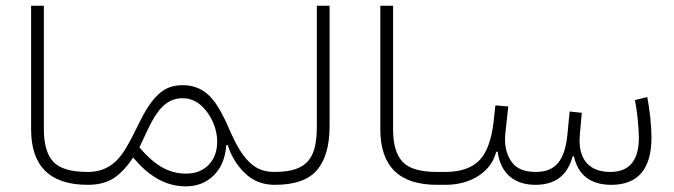

<svg xmlns="http://www.w3.org/2000/svg" viewBox="-20 -644 2350 669"><path d="M88.4 -193.4C88.4 -64.5 154.3 0 285.6 0H286.1V-44.9H285.6C227.5 -44.9 188 -56.6 166 -80.1C144 -103.5 132.8 -141.6 132.8 -193.8V-624H88.4Z M286.1 -44.9C278.8 -44.9 274.9 -37.6 274.9 -22.5C274.9 -7.3 278.8 0 286.1 0C325.7 0 357.9 -9.3 382.3 -27.3C406.2 -45.4 426.8 -68.4 443.8 -95.2C496.1 -32.7 555.2 5.4 627.4 5.4C666 5.4 698.7 -7.3 724.6 -32.7C750.5 -58.1 765.1 -93.3 768.6 -138.2L773.4 -138.7C785.6 -100.1 805.7 -67.4 833.5 -40.5C861.3 -13.7 895.5 0 937 0H937.5V-44.9H937C908.2 -44.9 883.8 -51.8 864.7 -65.9C826.2 -93.3 802.2 -141.1 778.8 -193.8C767.6 -220.7 754.9 -245.6 741.2 -269C713.4 -315.4 675.8 -347.2 617.2 -347.2C588.4 -347.2 564.9 -340.3 545.9 -326.7C507.8 -299.3 481.9 -251.5 456.5 -198.7C443.8 -172.4 430.7 -147.5 416.5 -124C388.2 -77.1 349.1 -44.9 286.1 -44.9ZM486.3 -174.3C518.1 -242.2 548.8 -301.8 616.2 -301.8C639.6 -301.8 660.6 -293.9 678.7 -278.3C715.3 -246.6 736.8 -196.3 736.8 -151.4C736.8 -117.7 727.1 -90.8 707.5 -70.3C688 -49.3 661.6 -39.1 627.9 -39.1C564.9 -39.1 516.1 -71.3 465.8 -130.4Z M937.5 -44.9C930.2 -44.9 926.3 -37.6 926.3 -22.5C926.3 -7.3 930.2 0 937.5 0C1006.3 0 1055.7 -17.1 1085 -51.8C1113.8 -85.9 1128.4 -136.7 1128.4 -204.6V-624H1084V-204.6C1084 -97.7 1055.2 -44.9 937.5 -44.9Z M1305.2 -193.4C1305.2 -64.5 1371.1 0 1502.4 0H1502.9V-44.9H1502.4C1444.3 -44.9 1404.8 -56.6 1382.8 -80.1C1360.8 -103.5 1349.6 -141.6 1349.6 -193.8V-624H1305.2Z M1847.2 -44.9C1808.6 -44.9 1780.8 -55.7 1764.6 -77.6C1748 -99.1 1739.7 -126 1739.7 -158.7C1739.7 -168 1740.2 -177.2 1741.7 -187.5L1751 -272.9L1706.1 -276.9L1699.7 -218.3C1692.4 -156.7 1676.3 -112.3 1650.4 -85.4C1624.5 -58.6 1584.5 -44.9 1531.2 -44.9H1502.9C1495.6 -44.9 1491.7 -37.6 1491.7 -22.5C1491.7 -7.3 1495.6 0 1502.9 0H1531.2C1576.7 0 1615.7 -10.7 1647.9 -31.7C1679.7 -52.7 1700.2 -80.6 1709 -115.2H1713.9C1724.1 -42.5 1769 0 1845.7 0C1914.6 0 1958 -33.2 1975.1 -99.1H1980C1993.2 -36.1 2036.1 0 2109.9 0C2203.1 0 2250 -55.2 2250 -165C2250 -185.5 2248.5 -209.5 2245.6 -237.3C2242.2 -265.1 2238.8 -287.6 2235.4 -305.7L2192.4 -295.4C2199.2 -264.2 2206.1 -198.2 2206.1 -164.6C2206.1 -85 2172.9 -44.9 2106.9 -44.9C2034.2 -44.9 1999.5 -86.9 1999.5 -153.8C1999.5 -161.1 2000 -168.9 2000.5 -177.2L2007.3 -251L1964.8 -255.4L1957 -174.3C1947.8 -84 1915 -44.9 1847.2 -44.9Z"/></svg>

Font: Estedad ExtraLight
Style: Regular
Weight: 200
Designer: Amin Abedi
Version: Version 7.3